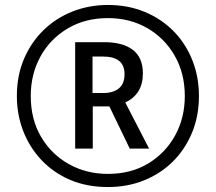

<svg xmlns="http://www.w3.org/2000/svg" viewBox="-20 -744 870 774"><path d="M415 10Q330 10 262.5 -19Q195 -48 147 -99Q99 -150 73.5 -216Q48 -282 48 -357Q48 -439 76.5 -506Q105 -573 155 -622Q205 -671 272 -697.5Q339 -724 415 -724Q496 -724 563.5 -696Q631 -668 680 -618Q729 -568 755.5 -501Q782 -434 782 -357Q782 -277 754.5 -210Q727 -143 677.5 -93.5Q628 -44 561 -17Q494 10 415 10ZM415 -43Q508 -43 577.5 -85Q647 -127 686 -198Q725 -269 725 -357Q725 -448 684.5 -519Q644 -590 574 -630.5Q504 -671 415 -671Q323 -671 252.5 -629Q182 -587 143 -516Q104 -445 104 -357Q104 -263 145.5 -192.5Q187 -122 257.5 -82.5Q328 -43 415 -43ZM283 -145V-574H400Q475 -574 515.5 -543Q556 -512 556 -448Q556 -364 485 -331L581 -145H503L421 -315H354V-145ZM396 -369Q436 -369 459 -387.5Q482 -406 482 -445Q482 -516 396 -516H353V-369Z"/></svg>

Font: Noto Sans Oriya ExtCond
Style: Regular
Weight: 400
Width: 2
Designer: Amélie Bonet and Sol Matas
Foundry: Google LLC
Version: Version 2.006; ttfautohint (v1.8.4.7-5d5b)